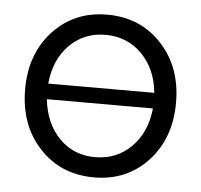

<svg xmlns="http://www.w3.org/2000/svg" viewBox="-42 -528 616 588"><g transform="rotate(5 265.5 -234.0)"><path d="M265 -484Q367 -484 432.5 -413.5Q498 -343 498 -234Q498 -124 433 -54Q368 16 267 16Q165 16 99.5 -54.5Q34 -125 34 -235Q34 -344 99 -414Q164 -484 265 -484ZM265 -422Q199 -422 154.5 -377Q110 -332 103 -258H429Q422 -331 377 -376.5Q332 -422 265 -422ZM265 -46Q332 -46 377 -91.5Q422 -137 429 -210H103Q111 -136 155 -91Q199 -46 265 -46Z"/></g></svg>

Font: Didact Gothic
Style: Regular
Weight: 400
Designer: Daniel Johnson
Foundry: Daniel Johnson
Version: Version 2.101;PS 002.101;hotconv 1.0.88;makeotf.lib2.5.64775